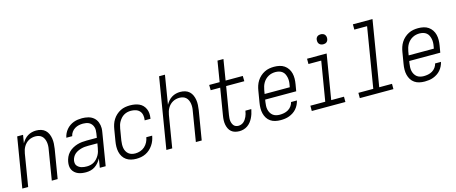

<svg xmlns="http://www.w3.org/2000/svg" viewBox="-44 -1329 4588 1931"><g transform="rotate(-15 2250.0 -363.5)"><path d="M10 0 96 -520H157L143 -435Q154 -455 170 -473.5Q186 -492 206.5 -504.5Q227 -517 249.5 -522.5Q272 -528 294 -528Q321 -528 346 -520.5Q371 -513 389 -496Q407 -479 417 -456Q427 -433 431 -407.5Q435 -382 433.5 -355.5Q432 -329 428 -302L378 0H317L368 -311Q372 -331 372.5 -350Q373 -369 370 -387Q367 -405 359.5 -421.5Q352 -438 339 -450Q326 -462 308.5 -467.5Q291 -473 271 -473Q254 -473 236.5 -469Q219 -465 202.5 -456Q186 -447 172.5 -433.5Q159 -420 149.5 -403.5Q140 -387 134.5 -370Q129 -353 126 -335L71 0Z M673 8Q652 8 631 5Q610 2 591.5 -5.5Q573 -13 557.5 -26.5Q542 -40 533 -58Q524 -76 522.5 -97Q521 -118 525 -140Q529 -164 540 -188.5Q551 -213 569.5 -232.5Q588 -252 612 -265.5Q636 -279 661 -286.5Q686 -294 711 -296.5Q736 -299 761 -299H866L873 -343Q876 -360 876 -377Q876 -394 871 -409.5Q866 -425 856 -438Q846 -451 832 -459Q818 -467 801.5 -470Q785 -473 768 -473Q746 -473 724.5 -468.5Q703 -464 683 -452Q663 -440 649 -420.5Q635 -401 631 -379H570Q574 -401 584 -422Q594 -443 609 -461Q624 -479 643.5 -492.5Q663 -506 684.5 -514Q706 -522 728.5 -525Q751 -528 772 -528Q805 -528 836.5 -520Q868 -512 891.5 -492Q915 -472 926.5 -442.5Q938 -413 938 -381Q938 -369 936.5 -357.5Q935 -346 933 -334L878 0H817L832 -94Q821 -72 804 -52Q787 -32 766 -18Q745 -4 721 2Q697 8 673 8ZM696 -47Q715 -47 734.5 -51.5Q754 -56 771 -66.5Q788 -77 801.5 -92Q815 -107 825 -124.5Q835 -142 840.5 -160.5Q846 -179 849 -198L857 -244H762Q744 -244 726 -242.5Q708 -241 689.5 -236Q671 -231 653.5 -223Q636 -215 621.5 -202.5Q607 -190 597.5 -172.5Q588 -155 585 -137Q583 -123 585 -108.5Q587 -94 595.5 -83.5Q604 -73 615.5 -65.5Q627 -58 640 -54Q653 -50 667.5 -48.5Q682 -47 696 -47Z M1197 8Q1168 8 1141.5 1.5Q1115 -5 1093.5 -20Q1072 -35 1058 -57.5Q1044 -80 1038 -106.5Q1032 -133 1032.5 -161Q1033 -189 1038 -218L1058 -338Q1062 -363 1070 -387.5Q1078 -412 1092.5 -435Q1107 -458 1127.5 -476.5Q1148 -495 1171.5 -507Q1195 -519 1220.5 -523.5Q1246 -528 1271 -528Q1296 -528 1320 -524Q1344 -520 1365.5 -510.5Q1387 -501 1403 -484.5Q1419 -468 1428.5 -446.5Q1438 -425 1440 -401Q1442 -377 1438 -352L1437 -344H1376L1377 -350Q1381 -375 1376 -399.5Q1371 -424 1355.5 -441Q1340 -458 1316 -465.5Q1292 -473 1267 -473Q1248 -473 1230 -469Q1212 -465 1194.5 -455Q1177 -445 1164 -430.5Q1151 -416 1141 -399.5Q1131 -383 1125.5 -365Q1120 -347 1117 -329L1097 -209Q1094 -189 1093.5 -169.5Q1093 -150 1096 -131.5Q1099 -113 1108 -96.5Q1117 -80 1131 -68.5Q1145 -57 1163 -52Q1181 -47 1201 -47Q1226 -47 1252 -55.5Q1278 -64 1298.5 -82.5Q1319 -101 1331.5 -125.5Q1344 -150 1348 -175V-176H1409V-175Q1405 -151 1396 -127Q1387 -103 1372 -81Q1357 -59 1337.5 -41.5Q1318 -24 1294.5 -12.5Q1271 -1 1246 3.5Q1221 8 1197 8Z M1510 0 1631 -735H1692L1643 -435Q1654 -455 1670 -473.5Q1686 -492 1706.5 -504.5Q1727 -517 1749.5 -522.5Q1772 -528 1794 -528Q1821 -528 1846 -520.5Q1871 -513 1889 -496Q1907 -479 1917 -456Q1927 -433 1931 -407.5Q1935 -382 1933.5 -355.5Q1932 -329 1928 -302L1878 0H1817L1868 -311Q1872 -331 1872.5 -350Q1873 -369 1870 -387Q1867 -405 1859.5 -421.5Q1852 -438 1839 -450Q1826 -462 1808.5 -467.5Q1791 -473 1771 -473Q1754 -473 1736.5 -469Q1719 -465 1702.5 -456Q1686 -447 1672.5 -433.5Q1659 -420 1649.5 -403.5Q1640 -387 1634.5 -370Q1629 -353 1626 -335L1571 0Z M2270 8Q2247 8 2225 2Q2203 -4 2186.5 -18Q2170 -32 2160.5 -52Q2151 -72 2147 -94Q2143 -116 2144 -139.5Q2145 -163 2149 -186L2195 -465H2096L2095 -520H2204L2239 -735H2301L2266 -520H2445L2446 -465H2257L2209 -177Q2207 -162 2205.5 -147.5Q2204 -133 2205.5 -119Q2207 -105 2212 -91.5Q2217 -78 2225.5 -67.5Q2234 -57 2247 -52Q2260 -47 2274 -47Q2288 -47 2302.5 -52Q2317 -57 2328.5 -67Q2340 -77 2348.5 -89.5Q2357 -102 2363 -115.5Q2369 -129 2373 -143Q2377 -157 2379 -171L2380 -176H2441L2440 -169Q2436 -148 2429 -127Q2422 -106 2412 -86Q2402 -66 2387.5 -48Q2373 -30 2354 -17Q2335 -4 2313 2Q2291 8 2270 8Z M2700 8Q2671 8 2644 2Q2617 -4 2595 -19Q2573 -34 2559 -56.5Q2545 -79 2538.5 -105.5Q2532 -132 2532.5 -160.5Q2533 -189 2538 -218L2558 -338Q2562 -363 2570 -387.5Q2578 -412 2592.5 -435Q2607 -458 2627.5 -476.5Q2648 -495 2672 -507Q2696 -519 2721 -523.5Q2746 -528 2771 -528Q2800 -528 2827.5 -522Q2855 -516 2877 -501Q2899 -486 2914 -463.5Q2929 -441 2935.5 -414.5Q2942 -388 2941.5 -359.5Q2941 -331 2936 -302L2924 -232H2601L2597 -209Q2594 -189 2593 -169Q2592 -149 2596 -130.5Q2600 -112 2609.5 -95.5Q2619 -79 2633 -68Q2647 -57 2665.5 -52Q2684 -47 2704 -47Q2726 -47 2749 -51.5Q2772 -56 2792.5 -68Q2813 -80 2827 -99.5Q2841 -119 2846 -141H2907Q2902 -119 2891.5 -97.5Q2881 -76 2865.5 -58Q2850 -40 2830 -27Q2810 -14 2788.5 -6Q2767 2 2744.5 5Q2722 8 2700 8ZM2872 -288 2876 -311Q2880 -331 2880.5 -350.5Q2881 -370 2877 -388.5Q2873 -407 2865 -423.5Q2857 -440 2842.5 -451.5Q2828 -463 2809.5 -468Q2791 -473 2771 -473Q2753 -473 2734.5 -469Q2716 -465 2698.5 -455.5Q2681 -446 2666.5 -432Q2652 -418 2642 -401Q2632 -384 2626 -365.5Q2620 -347 2617 -329L2610 -288Z M3374 0H3024V-55H3179L3247 -465H3114V-520H3318L3241 -55H3374ZM3310 -618Q3297 -618 3286 -622.5Q3275 -627 3267.5 -636Q3260 -645 3258 -657.5Q3256 -670 3258 -683Q3259 -691 3264 -699.5Q3269 -708 3276.5 -713Q3284 -718 3292.5 -720Q3301 -722 3309 -722Q3322 -722 3333.5 -717.5Q3345 -713 3352 -704Q3359 -695 3361.5 -682.5Q3364 -670 3361 -657Q3360 -649 3355 -640.5Q3350 -632 3343 -627Q3336 -622 3327 -620Q3318 -618 3310 -618Z M3874 0H3524V-55H3679L3782 -680H3649V-735H3853L3741 -55H3874Z M4200 8Q4171 8 4144 2Q4117 -4 4095 -19Q4073 -34 4059 -56.5Q4045 -79 4038.5 -105.5Q4032 -132 4032.5 -160.5Q4033 -189 4038 -218L4058 -338Q4062 -363 4070 -387.5Q4078 -412 4092.5 -435Q4107 -458 4127.5 -476.5Q4148 -495 4172 -507Q4196 -519 4221 -523.5Q4246 -528 4271 -528Q4300 -528 4327.5 -522Q4355 -516 4377 -501Q4399 -486 4414 -463.5Q4429 -441 4435.5 -414.5Q4442 -388 4441.5 -359.5Q4441 -331 4436 -302L4424 -232H4101L4097 -209Q4094 -189 4093 -169Q4092 -149 4096 -130.5Q4100 -112 4109.5 -95.5Q4119 -79 4133 -68Q4147 -57 4165.5 -52Q4184 -47 4204 -47Q4226 -47 4249 -51.5Q4272 -56 4292.5 -68Q4313 -80 4327 -99.5Q4341 -119 4346 -141H4407Q4402 -119 4391.5 -97.5Q4381 -76 4365.5 -58Q4350 -40 4330 -27Q4310 -14 4288.5 -6Q4267 2 4244.5 5Q4222 8 4200 8ZM4372 -288 4376 -311Q4380 -331 4380.5 -350.5Q4381 -370 4377 -388.5Q4373 -407 4365 -423.5Q4357 -440 4342.5 -451.5Q4328 -463 4309.5 -468Q4291 -473 4271 -473Q4253 -473 4234.5 -469Q4216 -465 4198.5 -455.5Q4181 -446 4166.5 -432Q4152 -418 4142 -401Q4132 -384 4126 -365.5Q4120 -347 4117 -329L4110 -288Z"/></g></svg>

Font: Iosevka Term Curly Lt Obl
Style: Regular
Weight: 300
Italic angle: -9°
Designer: Belleve Invis
Foundry: Belleve Invis
Version: Version 32.3.0